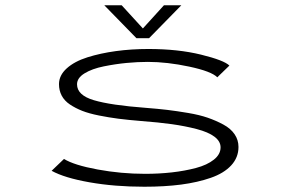

<svg xmlns="http://www.w3.org/2000/svg" viewBox="-20 -698 1090 729"><path d="M668.5 -678 546 -553H498L376 -678H442L522.5 -590L602.5 -678ZM528 11Q415 11 320 -5.8Q225 -22.5 176 -49.5L223 -94.5Q261 -71 350.5 -54.5Q440 -38 531 -38Q584 -38 632.8 -43.5Q681.5 -49 724 -60.2Q766.5 -71.5 792 -91.8Q817.5 -112 817.5 -138.5Q817.5 -161.5 794.2 -179Q771 -196.5 726.8 -208Q682.5 -219.5 632.5 -226.5Q582.5 -233.5 516 -238.5Q467 -242.5 430 -247.2Q393 -252 355.5 -259.5Q318 -267 292 -277.2Q266 -287.5 245.2 -301.5Q224.5 -315.5 214.2 -335Q204 -354.5 204 -378.5Q204 -412 233.5 -438.5Q263 -465 312.2 -480.5Q361.5 -496 420.2 -504Q479 -512 543.5 -512Q656 -512 743.5 -490.5Q831 -469 851 -449L805 -404.5Q783 -427 698.8 -445Q614.5 -463 541.5 -463Q502.5 -463 460.5 -459Q418.5 -455 374 -446Q329.5 -437 301 -419.5Q272.5 -402 272.5 -378Q272.5 -336.5 336.5 -317.5Q400.5 -298.5 534 -288.5Q579 -285 614.8 -280.8Q650.5 -276.5 693.8 -269.2Q737 -262 768.8 -251Q800.5 -240 828.2 -225Q856 -210 870.8 -188.2Q885.5 -166.5 885.5 -140Q885.5 -100 857.8 -70Q830 -40 780.2 -22.8Q730.5 -5.5 667.8 2.8Q605 11 528 11Z"/></svg>

Font: League Mono Extended UltraLight
Style: Regular
Weight: 200
Width: 9
Designer: Tyler Finck
Foundry: The League of Moveable Type / Tyler Finck
Version: Version 2.210